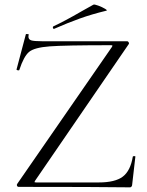

<svg xmlns="http://www.w3.org/2000/svg" viewBox="-20 -802 633 824"><path d="M460 -600Q463 -605 462.5 -606.5Q462 -608 455 -608Q259 -608 193 -603Q127 -598 104.5 -579Q82 -560 63 -502Q63 -500 59 -500Q56 -500 53 -501.5Q50 -503 51 -504L91 -655Q91 -656 95 -656Q105 -656 103 -653Q102 -650 102 -645Q102 -633 113.5 -629Q125 -625 160 -625H525Q530 -625 532.5 -620Q535 -615 532 -612L131 -27L128 -21Q128 -19 136 -19H404Q474 -19 507 -44Q540 -69 550 -130Q551 -132 556 -132Q561 -132 561 -130L547 -8Q547 -5 544.5 -1.5Q542 2 538 2Q389 0 60 0Q55 0 53 -4.5Q51 -9 54 -13ZM212 -678Q208 -678 207 -682.5Q206 -687 209 -689Q255 -710 331 -754L381 -782Q385 -784 401.5 -778Q418 -772 430.5 -764.5Q443 -757 436 -756Q374 -741 322.5 -722.5Q271 -704 214 -679Z"/></svg>

Font: Cormorant Infant Light
Style: Regular
Weight: 300
Designer: Christian Thalmann (Catharsis Fonts)
Version: Version 3.000